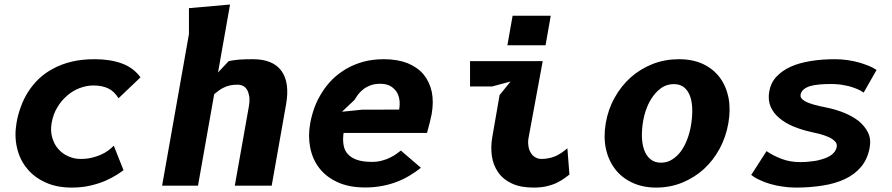

<svg xmlns="http://www.w3.org/2000/svg" viewBox="-20 -820 3940 848"><path d="M503.5 -386 600.5 -478.5Q569 -521.5 517.5 -540Q466.5 -558.5 398.5 -558.5Q340.5 -558.5 296 -547.5Q250.5 -536.5 214 -516.5Q179 -498 150 -470.5Q123.5 -444.5 103 -412.5Q83.5 -381 71.5 -346.5Q59 -313.5 53 -277.5Q43 -219 55 -168Q66.5 -116 98.5 -77Q129 -38 180.5 -14.5Q230 8.5 297 8.5Q342.5 8.5 380 -0.5Q418 -9.5 446.5 -22Q474 -34.5 495 -47.5Q514 -59.5 525.5 -68.5L482.5 -176.5Q470.5 -164.5 457 -154.5Q443.5 -144.5 424 -136Q404 -127.5 383.5 -123Q363 -118 335.5 -118Q306.5 -118 281 -130Q255.5 -141 237 -162.5Q219 -182.5 210.5 -213Q202 -242.5 208 -276.5Q215 -316 233 -345.5Q250.5 -375.5 276.5 -397.5Q300.5 -419 332 -431Q362.5 -442.5 392.5 -442.5Q430.5 -442.5 458 -429.5Q484.5 -417 503.5 -386Z M854.5 0 926 -404Q932 -409 945 -419Q955.5 -427 967 -432.5Q980 -439 994.5 -442.5Q1009 -446 1031 -446Q1042.5 -446 1053 -441Q1063 -436 1071 -424Q1078 -411.5 1081 -393.5Q1083.5 -374 1079 -349L1017 0H1180L1243.5 -359Q1260.5 -455 1223 -507Q1185.5 -558.5 1097 -558.5Q1065 -558.5 1039 -557Q1010 -554.5 990 -550L943 -500L996 -800L814.5 -784V-669.5L696 0Z M1839 -79 1750.5 -155Q1748 -153 1741.2 -148Q1734.5 -143 1731 -140.5Q1719 -131.5 1704 -124.5Q1688 -116 1668.5 -111Q1648 -105 1622 -105Q1581 -105 1554 -115Q1528.5 -124.5 1514 -142Q1500 -159 1497 -182.5Q1493.5 -204 1497.5 -233H1866Q1877.5 -277.5 1878.5 -280.5Q1885 -308.5 1886.5 -316Q1896 -369.5 1887 -414.5Q1877 -459 1851 -491Q1824 -523 1780 -541Q1735 -558.5 1676 -558.5Q1626 -558.5 1585.5 -547.5Q1544 -536 1510 -516.5Q1475.5 -496 1448.5 -470Q1421.5 -443 1402 -411.5Q1382 -380 1369 -345.5Q1356 -309 1350 -275Q1340 -219.5 1350 -168.5Q1360 -117 1389.5 -78.5Q1419.5 -39 1470.5 -15.5Q1521.5 8 1593 8Q1632.5 8 1669 1Q1705 -6 1734 -17.5Q1761 -27.5 1790 -45Q1816.5 -61 1839 -79ZM1743 -336 1578.5 -335.5 1490.5 -326.5 1545 -378Q1548.5 -384 1559.5 -400Q1569 -413 1582.5 -424Q1595 -434.5 1615 -442.5Q1634 -450 1659 -450Q1684.5 -450 1702.5 -441Q1720.5 -430.5 1730.5 -416Q1741 -400.5 1744 -379.5Q1747 -360 1743 -336Z M2244 -750.5 2221 -620H2389.5L2412.5 -750.5ZM2235 -460 2186.5 -400 2154.5 -216Q2146.5 -171 2152.5 -130Q2158.5 -90 2180.5 -58.5Q2202.5 -27 2241 -9.5Q2279 8.5 2337 8.5Q2372 8.5 2399 1.5Q2425 -5 2444 -15Q2463 -25 2475 -34Q2490.5 -46 2495 -49L2486 -165Q2472.5 -153.5 2457.5 -143.5Q2442 -133.5 2430 -129Q2413 -122.5 2402 -121Q2388 -118 2371 -118Q2356 -118 2344 -125.5Q2332 -132 2324.5 -145Q2316 -158 2314 -175Q2311 -193 2314.5 -211.5L2377 -550H2056V-438H2153Z M2878 8.5Q2939.5 8.5 2993.5 -13.5Q3047 -35.5 3089 -73.5Q3131 -112.5 3158.5 -163.5Q3186.5 -215.5 3197 -276.5Q3207.5 -336.5 3197.5 -389Q3187 -440 3158.5 -478.5Q3130 -516 3084.5 -537.5Q3039 -558.5 2978.5 -558.5Q2917 -558.5 2863 -537.5Q2808.5 -516 2766 -478.5Q2723 -440 2695 -389Q2666 -338 2655.5 -276.5Q2645 -215 2656 -163.5Q2667 -112 2696.5 -73.5Q2726 -35 2772 -13.5Q2818.5 8.5 2878 8.5ZM3031.5 -264Q3026 -233 3015 -204Q3004 -175 2987.5 -152Q2970.5 -129 2948.5 -115.5Q2927 -101.5 2899.5 -101.5Q2870.5 -101.5 2852 -117.5Q2833.5 -133 2824.5 -159.5Q2816 -184 2815 -218Q2814.5 -249.5 2820.5 -285.5Q2825.5 -315 2837.5 -346Q2848 -373 2866.5 -398Q2883.5 -420.5 2906 -435Q2928.5 -448.5 2956.5 -448.5Q2985 -448.5 3003.5 -432.5Q3021.5 -416 3029.5 -390.5Q3037.5 -365 3037.5 -331Q3037.5 -298 3031.5 -264Z M3794.5 -411 3851.5 -511Q3837.5 -520.5 3820 -528Q3795 -538 3776 -543.5Q3753 -550 3724 -554.5Q3694.5 -558.5 3668.5 -558.5Q3609.5 -558.5 3561 -550.5Q3509 -542 3472.5 -525.5Q3434 -508 3409 -481Q3384 -454 3377.5 -416Q3371 -378 3383.5 -349Q3396 -320 3422 -298.5Q3449 -276 3484 -261.5Q3520.5 -246.5 3561 -237.5Q3567.5 -236 3601.5 -228Q3623 -222 3640 -214.5Q3657.5 -206.5 3667.5 -196Q3678 -185.5 3675.5 -172Q3673 -157 3663.5 -146.5Q3654 -135.5 3639.5 -128Q3625 -120 3608.5 -116Q3591 -110.5 3574.5 -108.5Q3551 -105.5 3542 -105Q3521 -104 3515.5 -104Q3469 -104 3433 -118Q3396 -131.5 3365.5 -152.5L3298 -47.5Q3314 -34.5 3334.5 -25.5Q3357 -14.5 3382 -7.5Q3409 0.5 3436.5 4Q3465 8.5 3495 8.5Q3558 8.5 3613.5 -0.5Q3667.5 -8.5 3712.5 -29.5Q3755 -49.5 3784 -84Q3812 -118.5 3821 -167.5Q3828 -206 3813.5 -235Q3800 -262.5 3772.5 -285.5Q3746.5 -305.5 3711.5 -320.5Q3678.5 -334 3644 -342Q3642.5 -342.5 3625.5 -346Q3608.5 -349.5 3599.5 -351.5Q3575 -357 3557 -363.5Q3537.5 -370 3525.5 -380Q3513.5 -389 3516 -402Q3518 -415 3530 -425.5Q3542 -435 3559 -440Q3574 -444.5 3600.5 -447Q3622 -449 3652.5 -449Q3669.5 -449 3692 -446.5Q3711 -443.5 3730.5 -439Q3748.5 -434 3765.5 -427Q3780.5 -421 3794.5 -411Z"/></svg>

Font: B612
Style: Regular
Weight: 700
Italic angle: -10°
Designer: Nicolas Chauveau, Thomas Paillot, Jonathan Favre-Lamarine, Jean-Luc Vinot
Foundry: AIRBUS
Version: Version 1.008